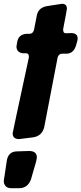

<svg xmlns="http://www.w3.org/2000/svg" viewBox="-61 -743 431 1016"><path d="M40 -7Q6 -7 6 -38Q6 -42 92 -440Q92 -450 89 -455.5Q86 -461 75 -461H63Q44 -462 35 -472Q26 -482 26 -496L30 -521Q37 -561 79 -564H95Q113 -564 119 -585Q126 -623 134 -662Q142 -701 184 -710L267 -723Q293 -723 293 -697Q293 -691 273 -588Q273 -578 276 -572.5Q279 -567 290 -567L315 -568Q350 -568 350 -539Q350 -534 349 -530Q348 -526 341 -501Q327 -459 291 -459H268Q250 -459 244 -439L173 -70Q161 -22 112 -16ZM39 253H0Q-22 253 -31.5 241.5Q-41 230 -41 216Q-41 209 -37 188L-26 114Q-20 58 30 58L60 57Q85 57 93 56Q134 56 134 90Q134 103 113 171L103 206Q86 253 39 253Z"/></svg>

Font: Bangerz
Style: Bold
Weight: 700
Designer: vernon adams
Foundry: Vernon Adams
Version: Version 2.10;February 7, 2025;FontCreator 13.0.0.2683 64-bit